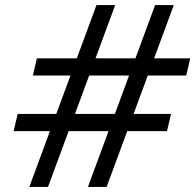

<svg xmlns="http://www.w3.org/2000/svg" viewBox="-20 -740 773 760"><path d="M96 0 362 -720H436L170 0ZM328 0 594 -720H668L402 0ZM126 -509H733L717 -441H110ZM50 -289H657L641 -221H34Z"/></svg>

Font: Instrument Sans
Style: Italic
Weight: 400
Italic angle: -13°
Designer: Rodrigo Fuenzalida
Foundry: fragTYPE
Version: Version 1.000;gftools[0.9.28]